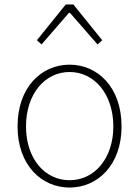

<svg xmlns="http://www.w3.org/2000/svg" viewBox="-20 -831 626 864"><path d="M293 13C419 13 527 -88 527 -262C527 -439 419 -540 293 -540C167 -540 59 -439 59 -262C59 -88 167 13 293 13ZM293 -20C181 -20 97 -118 97 -262C97 -407 181 -507 293 -507C405 -507 490 -407 490 -262C490 -118 405 -20 293 -20ZM146 -650 167 -631 290 -773H295L419 -631L440 -650L310 -811H276Z"/></svg>

Font: Source Han Sans JP VF
Style: Regular
Weight: 250
Designer: Ryoko NISHIZUKA 西塚涼子 (kana, bopomofo & ideographs); Paul D. Hunt (Latin, Greek & Cyrillic); Sandoll Communications 산돌커뮤니
Foundry: Adobe
Version: Version 2.004;hotconv 1.0.118;makeotfexe 2.5.65603